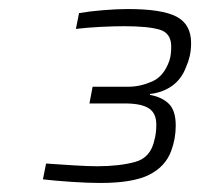

<svg xmlns="http://www.w3.org/2000/svg" viewBox="-20 -821 443 425"><path d="M202 -416Q174 -416 137.5 -418.5Q101 -421 75 -424L82 -459Q111 -457 143 -455Q175 -453 195 -453Q244 -453 279 -462.5Q314 -472 322 -512Q324 -519 325 -527.5Q326 -536 326 -545Q326 -571 309 -581.5Q292 -592 257 -592H178L185 -629H264Q290 -629 316.5 -640.5Q343 -652 355 -687Q359 -699 359 -718Q359 -748 333 -755.5Q307 -763 255 -763Q232 -763 202.5 -761.5Q173 -760 148 -757L155 -792Q178 -796 208.5 -798.5Q239 -801 263 -801Q339 -801 371 -784Q403 -767 403 -726Q403 -710 400 -697Q397 -684 392 -673Q382 -646 361 -631Q340 -616 312 -613V-611Q339 -606 354 -591Q369 -576 369 -543Q369 -514 359 -487Q346 -452 310 -434Q274 -416 202 -416Z"/></svg>

Font: Saira ExtraLight
Style: Italic
Weight: 200
Italic angle: -12°
Designer: Hector Gatti with collaboration of the Omnibus-Type team
Foundry: Omnibus-Type
Version: Version 1.100; ttfautohint (v1.8.3)